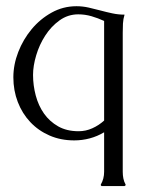

<svg xmlns="http://www.w3.org/2000/svg" viewBox="-20 -446 466 624"><path d="M378.9 112.3Q378.9 123.5 380.9 133.8Q382.8 144 388.2 153.8V156.2L384.8 158.7H310.1L307.6 156.2V153.8Q318.4 135.3 318.4 112.3V-16.1Q296.4 -2.9 271.7 3.7Q247.1 10.3 221.2 10.3Q177.2 10.3 140.9 -5.6Q104.5 -21.5 78.4 -49.3Q52.2 -77.1 37.8 -114.5Q23.4 -151.9 23.4 -194.8Q23.4 -235.8 39.3 -276.9Q55.2 -317.9 82.8 -351.1Q110.4 -384.3 147.7 -405Q185.1 -425.8 228.5 -425.8Q248.5 -425.8 268.1 -421.4Q287.6 -417 306.6 -411.9Q325.7 -406.7 345.2 -402.6Q364.7 -398.4 384.8 -398.4Q380.4 -384.3 379.6 -369.4Q378.9 -354.5 378.9 -339.8ZM318.4 -377.9Q298.3 -387.2 277.3 -393.3Q256.3 -399.4 234.4 -399.4Q200.7 -399.4 173.3 -379.6Q146 -359.9 127 -330.3Q107.9 -300.8 97.7 -266.4Q87.4 -231.9 87.4 -202.6Q87.4 -168.5 96.2 -135.5Q105 -102.5 123 -76.9Q141.1 -51.3 168.9 -35.4Q196.8 -19.5 235.4 -19.5Q258.8 -19.5 280 -29.1Q301.3 -38.6 318.4 -54.2Z"/></svg>

Font: CAT Linz
Style: Regular
Weight: 400
Designer: Peter Wiegel
Foundry: Peter Wiegel
Version: Version 1.08